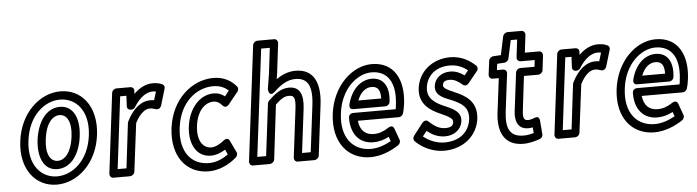

<svg xmlns="http://www.w3.org/2000/svg" viewBox="-47 -932 4250 1171"><g transform="rotate(-5 2078.0 -347.0)"><path d="M110 -245C129 -399 229 -478 323 -478C418 -478 499 -398 480 -245C461 -93 361 -13 266 -13C172 -13 91 -93 110 -245ZM60 -245C39 -71 134 37 260 37C387 37 509 -71 530 -245C551 -420 457 -528 330 -528C204 -528 81 -419 60 -245ZM166 -245C154 -144 185 -57 272 -57C359 -57 412 -143 424 -245C437 -347 405 -434 318 -434C231 -434 179 -347 166 -245ZM216 -245C228 -341 269 -384 312 -384C355 -384 386 -341 374 -245C362 -151 321 -107 278 -107C235 -107 204 -150 216 -245Z M637 -25 691 -466H729L726 -402C725 -389 735 -379 748 -379H752C762 -379 771 -385 776 -393C812 -452 855 -478 889 -478C898 -478 906 -477 911 -476L895 -424C885 -426 879 -426 869 -426C820 -426 766 -389 727 -309C726 -306 724 -302 724 -300L691 -25ZM584 0C583 11 591 25 606 25H709C720 25 735 15 737 0L774 -295C807 -360 842 -376 863 -376C879 -376 886 -374 900 -369C921 -362 932 -379 935 -389L965 -489C968 -499 965 -510 956 -515C939 -524 920 -528 895 -528C854 -528 814 -508 779 -473L780 -493C781 -506 771 -516 758 -516H672C661 -516 646 -506 644 -491Z M1036 -245C1055 -398 1158 -478 1261 -478C1302 -478 1333 -463 1354 -443L1328 -410C1309 -425 1287 -434 1261 -434C1171 -434 1105 -351 1092 -245C1079 -140 1123 -57 1212 -57C1245 -57 1276 -71 1300 -86L1314 -56C1275 -27 1234 -13 1196 -13C1091 -13 1017 -92 1036 -245ZM986 -245C965 -72 1054 37 1190 37C1248 37 1310 12 1361 -33C1369 -40 1374 -54 1369 -64L1334 -137C1323 -161 1303 -147 1297 -143C1272 -123 1244 -107 1218 -107C1168 -107 1131 -154 1142 -245C1153 -337 1203 -384 1255 -384C1274 -384 1291 -376 1309 -355C1326 -336 1342 -353 1347 -359L1406 -432C1413 -441 1414 -454 1407 -463C1378 -499 1331 -528 1267 -528C1134 -528 1008 -420 986 -245Z M1492 -25 1573 -681H1626L1607 -524L1592 -430C1592 -430 1595 -377 1633 -412C1673 -450 1714 -478 1764 -478C1839 -478 1869 -428 1854 -308L1819 -25H1766L1799 -293C1809 -377 1789 -429 1721 -429C1671 -429 1635 -400 1593 -360C1588 -355 1586 -349 1585 -343L1546 -25ZM1439 0C1438 11 1446 25 1461 25H1564C1575 25 1591 15 1593 0L1633 -333C1669 -367 1689 -379 1715 -379C1745 -379 1759 -371 1749 -293L1713 0C1712 11 1720 25 1735 25H1838C1849 25 1864 15 1866 0L1904 -308C1920 -436 1884 -528 1770 -528C1724 -528 1686 -511 1651 -487L1657 -524L1679 -706C1680 -717 1672 -731 1657 -731H1554C1543 -731 1528 -721 1526 -706Z M2023 -245C2041 -395 2144 -478 2230 -478C2331 -478 2378 -400 2362 -270C2361 -260 2360 -248 2358 -241H2098C2087 -241 2070 -234 2070 -213C2068 -115 2120 -52 2206 -52C2240 -52 2273 -62 2301 -77L2311 -50C2272 -28 2229 -13 2187 -13C2080 -13 2004 -94 2023 -245ZM1973 -245C1952 -72 2043 37 2181 37C2243 37 2304 12 2354 -21C2363 -27 2370 -41 2366 -52L2340 -124C2331 -148 2311 -137 2304 -133C2272 -112 2244 -102 2212 -102C2162 -102 2129 -130 2122 -191H2373C2384 -191 2396 -199 2400 -211C2405 -226 2409 -247 2412 -270C2430 -414 2374 -528 2236 -528C2115 -528 1994 -415 1973 -245ZM2100 -264H2297C2312 -264 2324 -278 2325 -289C2335 -372 2307 -439 2228 -439C2159 -439 2100 -382 2079 -292C2077 -282 2079 -264 2100 -264ZM2136 -314C2156 -367 2190 -389 2222 -389C2259 -389 2277 -369 2276 -314Z M2509 -61 2534 -93C2566 -67 2601 -50 2645 -50C2703 -50 2745 -86 2751 -134C2759 -197 2692 -218 2653 -236C2598 -260 2551 -291 2559 -356C2568 -428 2622 -478 2710 -478C2755 -478 2791 -461 2818 -439L2795 -410C2770 -428 2742 -441 2708 -441C2654 -441 2614 -408 2608 -362C2600 -300 2665 -282 2704 -266C2761 -241 2808 -216 2799 -140C2790 -70 2737 -13 2637 -13C2591 -13 2543 -33 2509 -61ZM2456 -70C2448 -60 2448 -45 2456 -37C2498 6 2563 37 2631 37C2754 37 2837 -42 2849 -140C2862 -248 2785 -287 2728 -312C2676 -334 2656 -346 2658 -362C2660 -378 2667 -391 2701 -391C2728 -391 2752 -378 2778 -355C2792 -342 2808 -351 2815 -360L2872 -430C2880 -439 2880 -454 2871 -463C2836 -496 2785 -528 2716 -528C2606 -528 2521 -456 2509 -356C2497 -257 2572 -214 2628 -190C2678 -168 2703 -153 2701 -134C2699 -114 2688 -100 2651 -100C2614 -100 2585 -117 2551 -149C2536 -164 2520 -152 2513 -144Z M3025 -166 3054 -400C3056 -415 3043 -425 3032 -425H2994L2999 -463L3044 -466C3057 -467 3068 -478 3070 -489L3094 -600H3133L3120 -491C3118 -476 3131 -466 3142 -466H3229L3224 -425H3137C3122 -425 3110 -411 3109 -400L3080 -166C3072 -103 3093 -55 3153 -55C3162 -55 3173 -56 3181 -58L3184 -23C3163 -17 3144 -13 3122 -13C3038 -13 3013 -65 3025 -166ZM2975 -166C2961 -55 2995 37 3116 37C3155 37 3190 26 3217 17C3229 13 3237 1 3236 -11L3229 -96C3226 -128 3200 -116 3196 -114C3186 -110 3169 -105 3159 -105C3135 -105 3124 -113 3130 -166L3155 -375H3243C3254 -375 3269 -385 3271 -400L3282 -491C3283 -502 3275 -516 3260 -516H3173L3186 -625C3187 -636 3179 -650 3164 -650H3078C3066 -650 3053 -640 3050 -627L3026 -514L2978 -511C2967 -510 2954 -500 2952 -486L2941 -400C2940 -389 2948 -375 2963 -375H3001Z M3362 -25 3416 -466H3454L3451 -402C3450 -389 3460 -379 3473 -379H3477C3487 -379 3496 -385 3501 -393C3537 -452 3580 -478 3614 -478C3623 -478 3631 -477 3636 -476L3620 -424C3610 -426 3604 -426 3594 -426C3545 -426 3491 -389 3452 -309C3451 -306 3449 -302 3449 -300L3416 -25ZM3309 0C3308 11 3316 25 3331 25H3434C3445 25 3460 15 3462 0L3499 -295C3532 -360 3567 -376 3588 -376C3604 -376 3611 -374 3625 -369C3646 -362 3657 -379 3660 -389L3690 -489C3693 -499 3690 -510 3681 -515C3664 -524 3645 -528 3620 -528C3579 -528 3539 -508 3504 -473L3505 -493C3506 -506 3496 -516 3483 -516H3397C3386 -516 3371 -506 3369 -491Z M3761 -245C3779 -395 3882 -478 3968 -478C4069 -478 4116 -400 4100 -270C4099 -260 4098 -248 4096 -241H3836C3825 -241 3808 -234 3808 -213C3806 -115 3858 -52 3944 -52C3978 -52 4011 -62 4039 -77L4049 -50C4010 -28 3967 -13 3925 -13C3818 -13 3742 -94 3761 -245ZM3711 -245C3690 -72 3781 37 3919 37C3981 37 4042 12 4092 -21C4101 -27 4108 -41 4104 -52L4078 -124C4069 -148 4049 -137 4042 -133C4010 -112 3982 -102 3950 -102C3900 -102 3867 -130 3860 -191H4111C4122 -191 4134 -199 4138 -211C4143 -226 4147 -247 4150 -270C4168 -414 4112 -528 3974 -528C3853 -528 3732 -415 3711 -245ZM3838 -264H4035C4050 -264 4062 -278 4063 -289C4073 -372 4045 -439 3966 -439C3897 -439 3838 -382 3817 -292C3815 -282 3817 -264 3838 -264ZM3874 -314C3894 -367 3928 -389 3960 -389C3997 -389 4015 -369 4014 -314Z"/></g></svg>

Font: Falling Sky
Style: CondOuObl
Weight: 400
Designer: Paul D. Hunt
Foundry: Adobe Systems Incorporated
Version: Version 1.02